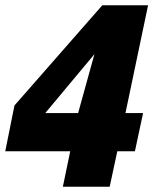

<svg xmlns="http://www.w3.org/2000/svg" viewBox="-26 -710 598 730"><path d="M451 -280H518L487 -135H420L391 0H213L241 -135H-6L29 -309L363 -690H537ZM271 -280 333 -504 146 -280Z"/></svg>

Font: Decalotype Black Italic
Style: Regular
Weight: 900
Italic angle: -12°
Designer: Alfredo Marco Pradil
Foundry: Alfredo Marco Pradil
Version: Version 1.0